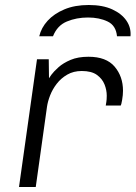

<svg xmlns="http://www.w3.org/2000/svg" viewBox="-20 -748 542 768"><path d="M56 0 128 -511H175L176 -435Q176 -436 185.5 -449Q195 -462 214 -479Q233 -496 262.5 -508.5Q292 -521 334 -521Q405 -521 438.5 -481.5Q472 -442 472 -385Q472 -368 468.5 -348Q465 -328 463 -326H403Q406 -342 406.5 -350.5Q407 -359 407 -365Q407 -388 398 -410.5Q389 -433 367.5 -448.5Q346 -464 307 -464Q274 -464 249 -449.5Q224 -435 207 -413Q190 -391 180.5 -366.5Q171 -342 168 -321L123 0ZM137 -603Q145 -637 170.5 -665Q196 -693 237.5 -710.5Q279 -728 335 -728Q391 -728 429 -710.5Q467 -693 486 -665Q505 -637 502 -603H448Q444 -646 410.5 -662Q377 -678 332 -678Q286 -678 247.5 -662Q209 -646 192 -603Z"/></svg>

Font: Chivo Medium ExtraLight
Style: Italic
Weight: 250
Italic angle: -8.05°
Version: Version 2.002